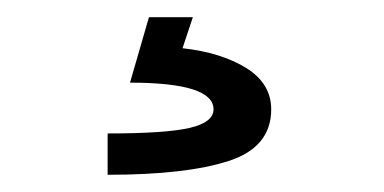

<svg xmlns="http://www.w3.org/2000/svg" viewBox="-20 -20 446 223"><path d="M105 183V135Q173 135 200.5 128.5Q228 122 228 107Q228 76 131 76L153 0H204L192 36Q237 41 266 59Q295 77 295 107Q295 151 245.5 167Q196 183 105 183Z"/></svg>

Font: Zen Kaku Gothic Antique Medium
Style: Regular
Weight: 500
Designer: Yoshimichi Ohira
Foundry: Positype
Version: Version 1.002